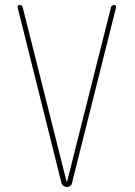

<svg xmlns="http://www.w3.org/2000/svg" viewBox="-20 -750 540 770"><path d="M226.6 -15.6 50.8 -719.7Q49.8 -723.6 52.2 -727.1Q54.7 -730.5 57.6 -730.5Q69.3 -730.5 71.3 -719.7L247.1 -21.5Q247.1 -20.5 248 -20Q249 -19.5 249 -21.5L424.8 -719.7Q426.8 -729.5 438.5 -730.5Q442.4 -730.5 444.3 -727.1Q446.3 -723.6 445.3 -719.7L268.6 -15.6Q267.6 -8.8 261.7 -4.4Q255.9 0 248.5 0Q241.2 0 234.9 -4.4Q228.5 -8.8 226.6 -15.6Z"/></svg>

Font: Rounded Mgen+ 1m thin
Style: Regular
Weight: 100
Designer: [Source Han Sans]
Ryoko NISHIZUKA  (kana & ideographs); Paul D. Hunt (Latin, Greek & Cyrillic); Wenlong ZHANG  (bopomofo
Version: Version 1.059.20150602